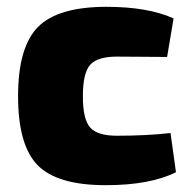

<svg xmlns="http://www.w3.org/2000/svg" viewBox="-20 -531 559 563"><path d="M480 -141 496 -26Q420 12 290 12Q148 12 90.5 -46.5Q33 -105 33 -249Q33 -393 91.5 -452Q150 -511 292 -511Q414 -511 489 -477L470 -364L323 -365Q266 -365 244.5 -341Q223 -317 223 -249Q223 -181 244.5 -157Q266 -133 323 -133Q411 -133 480 -141Z"/></svg>

Font: Ezarion Extra Bold
Style: Regular
Weight: 800
Designer: Natanael Gama
Version: Version 1.001;PS 001.001;hotconv 1.0.70;makeotf.lib2.5.58329